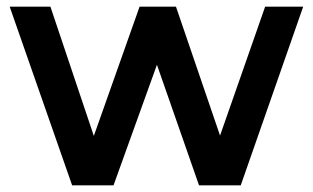

<svg xmlns="http://www.w3.org/2000/svg" viewBox="-20 -555 937 575"><path d="M196 0H320L450 -361L576 0H701L888 -535H774L639 -149L507 -535H398L261 -148L131 -535H9Z"/></svg>

Font: Chess Sans SemiBold
Style: Regular
Weight: 600
Designer: Wolf Bōese
Foundry: Wolf Bōese
Version: Version 7.223;Glyphs 3.3 (3306)